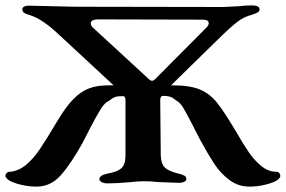

<svg xmlns="http://www.w3.org/2000/svg" viewBox="-29 -675 1061 713"><path d="M1012 -22Q1012 -15 1002 -7Q990 2 959.5 10Q929 18 897 18Q856 18 823 -6.5Q790 -31 766.5 -67Q743 -103 713 -158L687 -209Q663 -256 651 -275.5Q639 -295 625 -302Q622 -304 616 -309Q610 -314 600.5 -316.5Q591 -319 575 -319Q571 -319 568.5 -314.5Q566 -310 566 -303L568 -98Q569 -67 583 -53Q597 -39 635 -30Q649 -27 656 -22.5Q663 -18 663 -10Q663 -4 655 0Q647 4 635 4Q623 4 557 1Q532 -2 504 -2Q484 -2 448 2Q404 6 369 6Q358 6 349 1.5Q340 -3 340 -9Q340 -24 369 -30Q408 -37 422.5 -51Q437 -65 437 -98V-302Q437 -318 428 -318Q408 -318 399.5 -315Q391 -312 385.5 -308Q380 -304 378 -302Q361 -295 346 -271.5Q331 -248 304 -196L278 -145Q234 -66 196.5 -24Q159 18 107 18Q75 18 44.5 10Q14 2 2 -7Q-9 -16 -9 -22Q-9 -27 -4.5 -32Q0 -37 6 -37Q38 -39 65.5 -61Q93 -83 117.5 -119Q142 -155 183 -224Q215 -278 243 -306.5Q271 -335 301 -346.5Q331 -358 371 -358H393L187 -549Q126 -606 81 -619Q67 -623 60.5 -627.5Q54 -632 54 -640Q54 -647 60.5 -650.5Q67 -654 78 -654L159 -652L252 -650L801 -649Q809 -649 860 -652Q882 -655 906 -655Q935 -655 935 -640Q935 -633 928 -629Q921 -625 906 -620Q877 -613 852 -593.5Q827 -574 794 -542L606 -358H614Q677 -358 713.5 -342.5Q750 -327 775.5 -295.5Q801 -264 843 -194Q874 -140 895 -109.5Q916 -79 942 -58Q968 -37 998 -37Q1004 -37 1008 -32.5Q1012 -28 1012 -22ZM308 -588Q308 -578 322 -567L524 -381Q530 -375 536 -375Q541 -375 547 -381L738 -573Q746 -581 746 -589Q746 -602 725 -602L334 -603Q322 -603 315 -599Q308 -595 308 -588Z"/></svg>

Font: EB Garamond SemiBold
Style: Regular
Weight: 600
Designer: Georg Duffner and Octavio Pardo
Foundry: Georg Duffner
Version: Version 1.000